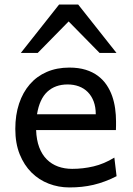

<svg xmlns="http://www.w3.org/2000/svg" viewBox="-20 -801 575 833"><path d="M280.8 -507.8Q320.8 -507.8 351.6 -498.3Q382.3 -488.8 404.8 -471.9Q427.2 -455.1 442.4 -432.6Q457.5 -410.2 466.6 -384.3Q475.6 -358.4 479.5 -330.3Q483.4 -302.2 483.4 -274.9Q483.4 -268.1 483.4 -255.9Q483.4 -243.7 482.9 -236.8H136.7Q138.2 -193.8 150.1 -162.1Q162.1 -130.4 182.9 -109.6Q203.6 -88.9 231.7 -78.6Q259.8 -68.4 293 -68.4Q340.3 -68.4 385.7 -79.1Q431.2 -89.8 476.1 -117.2L485.8 -36.6Q460 -23.4 435.1 -14.2Q410.2 -4.9 385.3 1Q360.4 6.8 334.7 9.5Q309.1 12.2 280.8 12.2Q233.9 12.2 191.4 -4.2Q148.9 -20.5 116.7 -52.5Q84.5 -84.5 65.4 -131.8Q46.4 -179.2 46.4 -241.7Q46.4 -302.2 62.7 -351.3Q79.1 -400.4 109.4 -435.3Q139.6 -470.2 183.1 -489Q226.6 -507.8 280.8 -507.8ZM273.4 -434.6Q219.7 -434.6 185.5 -403.1Q151.4 -371.6 140.6 -305.2H395.5Q395.5 -336.4 386.5 -360.6Q377.4 -384.8 361.1 -401.4Q344.7 -418 322.3 -426.3Q299.8 -434.6 273.4 -434.6ZM70.3 -571.3 236.3 -781.2H319.3L485.4 -571.3H412.1L277.8 -708L143.6 -571.3Z"/></svg>

Font: Andika DR AuSIL
Style: Regular
Weight: 400
Designer: Annie Olsen & Victor Gaultney
Foundry: SIL International
Version: Version 0.003